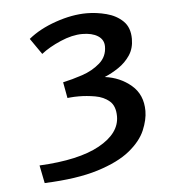

<svg xmlns="http://www.w3.org/2000/svg" viewBox="-43 -970 541 587"><g transform="rotate(-5 227.5 -676.0)"><path d="M60 -478Q181 -484 245 -519.5Q309 -555 309 -607Q309 -639 291.5 -654Q274 -669 248 -673.5Q222 -678 198 -678Q183 -678 173 -677Q163 -676 163 -676L154 -725Q182 -731 213.5 -741.5Q245 -752 268 -772Q291 -792 291 -823Q291 -844 273 -855.5Q255 -867 225 -867Q194 -867 158 -851.5Q122 -836 98 -817L64 -866Q98 -894 148.5 -911.5Q199 -929 244 -929Q274 -929 304.5 -921Q335 -913 355 -893.5Q375 -874 375 -839Q375 -810 361 -789Q347 -768 325.5 -753.5Q304 -739 282 -730Q329 -724 363 -695Q397 -666 397 -616Q397 -589 383.5 -557Q370 -525 334.5 -496Q299 -467 235 -447Q171 -427 71 -423Z"/></g></svg>

Font: Rosario Light Medium
Style: Regular
Weight: 500
Version: Version 1.101; ttfautohint (v1.8.1.43-b0c9)